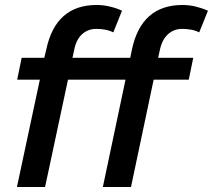

<svg xmlns="http://www.w3.org/2000/svg" viewBox="-20 -751 855 771"><path d="M48 0 140 -431H49L67 -519H158L166 -553Q204 -731 368 -731Q395 -731 422 -724.5Q449 -718 470 -708L435 -621Q419 -629 401.5 -632Q384 -635 367 -635Q333 -635 309.5 -613.5Q286 -592 278 -551L271 -519H503L510 -553Q548 -731 713 -731Q740 -731 766.5 -724.5Q793 -718 815 -708L780 -621Q764 -629 746.5 -632Q729 -635 711 -635Q678 -635 654.5 -613.5Q631 -592 622 -551L615 -519H756L738 -431H597L506 0H393L484 -431H253L161 0Z"/></svg>

Font: Radio Canada Medium
Style: Italic
Weight: 500
Italic angle: -12°
Designer: Charles Daoud, Etienne Aubert Bonn, Alexandre Saumier Demers, Jacques Le Bailly
Foundry: Radio-Canada
Version: Version 2.104; ttfautohint (v1.8.4.7-5d5b);gftools[0.9.28.de